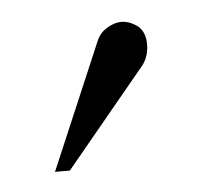

<svg xmlns="http://www.w3.org/2000/svg" viewBox="-39 -786 294 285"><g transform="rotate(-10 108.0 -644.0)"><path d="M183 -735Q193 -725 191.5 -707Q190 -689 179 -677L46 -542L24 -544L121 -726Q129 -740 147.5 -745Q166 -750 183 -735Z"/></g></svg>

Font: GFS Artemisia
Style: Regular
Weight: 400
Designer: Takis Katsoulidis and George D. Matthiopoulos
Foundry: Takis Katsoulidis and George D. Matthiopoulos
Version: Version 1.0